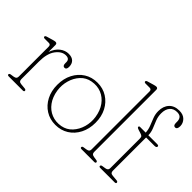

<svg xmlns="http://www.w3.org/2000/svg" viewBox="-111 -1070 1428 1428"><g transform="rotate(45 603.0 -356.5)"><path d="M122 -410.5V-338.5Q139 -386 170.5 -410.5Q202 -435 238.5 -435Q273 -435 291 -417.2Q309 -399.5 309 -368Q309 -338.5 289 -338.5Q269.5 -338.5 269.5 -366.5V-378Q269.5 -412 232 -412Q189.5 -412 155.8 -367.2Q122 -322.5 122 -236.5V-52Q122 -40.5 127.5 -33.5Q133 -26.5 148 -25L188.5 -21Q202.5 -19.5 202.5 -9Q202.5 0 188.5 0H42.5Q28.5 0 28.5 -9Q28.5 -19 42.5 -21L69 -25Q84 -27.5 89.5 -34Q95 -40.5 95 -52V-366.5Q95 -387.5 76 -387.5H33.5Q19 -387.5 19 -397.5Q19 -405.5 33 -409.5L80.5 -423.5Q98 -428.5 105.5 -428.5Q122 -428.5 122 -410.5Z M541.5 -434.5Q599.5 -434.5 644.8 -406Q690 -377.5 716 -327.8Q742 -278 742 -213Q742 -148 716 -97.5Q690 -47 644.8 -18.5Q599.5 10 541 10Q483 10 437.8 -18.5Q392.5 -47 366.5 -97Q340.5 -147 340.5 -211.5Q340.5 -277 366.5 -327.2Q392.5 -377.5 437.8 -406Q483 -434.5 541.5 -434.5ZM578.5 -15.5Q626.5 -24.5 658.8 -59.5Q691 -94.5 704.8 -143.2Q718.5 -192 711 -243Q702 -302 672.8 -342.5Q643.5 -383 599.8 -400.8Q556 -418.5 504 -409Q456 -400.5 423.8 -365.5Q391.5 -330.5 377.8 -281.5Q364 -232.5 371.5 -181.5Q380.5 -122.5 410 -82Q439.5 -41.5 483.2 -24Q527 -6.5 578.5 -15.5Z M888 -705V-52Q888 -40.5 893.5 -34Q899 -27.5 914 -25L940.5 -21Q954.5 -19 954.5 -9Q954.5 0 940.5 0H808.5Q794.5 0 794.5 -9Q794.5 -19 808.5 -21L835 -25Q850 -27.5 855.5 -34Q861 -40.5 861 -52V-661Q861 -682 842 -682H799.5Q785 -682 785 -692Q785 -700 799 -704L846.5 -718Q864 -723 871.5 -723Q888 -723 888 -705Z M1085 -52Q1085 -40.5 1090.2 -33.5Q1095.5 -26.5 1111 -25L1155 -21Q1169 -19.5 1169 -9Q1169 0 1155 0H1005.5Q991.5 0 991.5 -9Q991.5 -19 1005.5 -21L1032 -25Q1047 -27.5 1052.5 -34Q1058 -40.5 1058 -52V-361.5Q1058 -377.5 1052.5 -383.5Q1047 -389.5 1031 -394.5L1006.5 -402Q995 -406 991.2 -409.2Q987.5 -412.5 987.5 -416.5Q987.5 -425 998 -425H1057.5Q1055.5 -457 1043.8 -486Q1032 -515 1021 -543.8Q1010 -572.5 1010 -604Q1010 -656 1038.8 -687Q1067.5 -718 1119.5 -718Q1160.5 -718 1183 -694.8Q1205.5 -671.5 1205.5 -640.5Q1205.5 -606.5 1184 -606.5Q1165 -606.5 1165 -635.5V-648Q1165 -671.5 1153.2 -685Q1141.5 -698.5 1115 -698.5Q1077.5 -698.5 1057.2 -674.2Q1037 -650 1037 -607.5Q1037 -574 1049 -543.8Q1061 -513.5 1073 -484.5Q1085 -455.5 1085 -425H1177.5Q1194 -425 1194 -415.5Q1194 -401.5 1172.5 -401.5H1085Z"/></g></svg>

Font: Fraunces 144pt SuperSoft Thin
Style: Regular
Weight: 100
Version: Version 1.000;[0bf87f6ff]